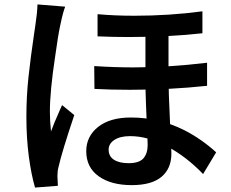

<svg xmlns="http://www.w3.org/2000/svg" viewBox="-20 -799 1040 866"><path d="M740 -450Q740 -390 747 -243Q753 -141 753 -106Q753 -39 708.5 -1.5Q664 36 574 36Q481 36 425 -4Q369 -44 369 -117Q369 -184 422.5 -226.5Q476 -269 570 -269Q697 -269 811 -212Q889 -172 955 -112L896 -14Q820 -93 733.5 -139Q647 -185 567 -185Q522 -185 496 -168Q470 -151 470 -124Q470 -94 494 -78.5Q518 -63 560 -63Q608 -63 627 -85Q646 -107 646 -145Q646 -162 642 -242Q641 -265 638.5 -328Q636 -391 636 -446V-683H740ZM581 -495Q739 -495 914 -516V-412Q748 -394 566 -394Q478 -394 406 -398L405 -501Q497 -495 581 -495ZM586 -728Q744 -728 893 -748V-649Q743 -632 559 -632Q491 -632 420 -635V-735Q497 -728 586 -728ZM252 -686Q242 -641 229 -546Q205 -388 205 -295Q205 -254 210 -206Q222 -240 251 -305L260 -325L315 -280Q259 -113 244 -46Q239 -28 239 -5L241 39L138 47Q121 -11 110 -93.5Q99 -176 99 -272Q99 -364 108.5 -452Q118 -540 134 -648L140 -689Q148 -740 149 -779L274 -769Q264 -744 252 -686Z"/></svg>

Font: Merged Yaku Han JP SemiBold
Style: Regular
Weight: 600
Designer: Ryoko NISHIZUKA 西塚涼子 (kana, bopomofo & ideographs); Paul D. Hunt (Latin, Greek & Cyrillic); Sandoll Communications 산돌커뮤니
Foundry: Adobe
Version: Version 2.004